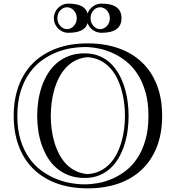

<svg xmlns="http://www.w3.org/2000/svg" viewBox="-20 -992 962 1054"><path d="M461.9 -678.2Q424.3 -675.3 394.5 -660.2Q364.7 -645 342.3 -620.8Q319.8 -596.7 304 -565.7Q288.1 -534.7 278.1 -500Q268.1 -465.3 263.4 -428.5Q258.8 -391.6 258.8 -356Q258.8 -320.3 263.4 -283.4Q268.1 -246.6 278.3 -211.9Q288.6 -177.2 304.4 -146.5Q320.3 -115.7 343 -92Q365.7 -68.4 395.3 -53.7Q424.8 -39.1 461.9 -36.1Q500 -39.1 529.8 -54Q559.6 -68.8 582.3 -92.5Q605 -116.2 620.8 -147.2Q636.7 -178.2 646.7 -212.6Q656.7 -247.1 661.4 -283.9Q666 -320.8 666 -356Q666 -391.6 661.4 -428.5Q656.7 -465.3 646.7 -500.2Q636.7 -535.2 620.8 -566.2Q605 -597.2 582.3 -621.1Q559.6 -645 529.5 -660.2Q499.5 -675.3 461.9 -678.2ZM444.8 -15.1Q396.5 -15.1 358.4 -29.5Q320.3 -43.9 291.3 -68.6Q262.2 -93.3 241.9 -126.5Q221.7 -159.7 208.7 -197.5Q195.8 -235.4 189.9 -276.1Q184.1 -316.9 184.1 -356Q184.1 -395 189.9 -435.8Q195.8 -476.6 208.5 -514.6Q221.2 -552.7 241.7 -586.4Q262.2 -620.1 291 -645Q319.8 -669.9 358.2 -684.6Q396.5 -699.2 444.8 -699.2Q489.3 -699.2 524.4 -684.8Q559.6 -670.4 586.2 -645.3Q612.8 -620.1 631.8 -586.4Q650.9 -552.7 662.8 -514.6Q674.8 -476.6 680.4 -435.8Q686 -395 686 -356Q686 -316.9 680.7 -276.6Q675.3 -236.3 663.3 -198.5Q651.4 -160.6 632.6 -127.2Q613.8 -93.8 586.9 -68.8Q560.1 -43.9 524.9 -29.5Q489.7 -15.1 444.8 -15.1ZM444.8 20Q478.5 20 517.6 13.2Q556.6 6.3 595.5 -10.3Q634.3 -26.9 670.4 -54.7Q706.5 -82.5 734.1 -124.3Q761.7 -166 778.3 -223.4Q794.9 -280.8 794.9 -356Q794.9 -429.7 778.6 -486.6Q762.2 -543.5 734.9 -585.4Q707.5 -627.4 671.9 -655.8Q636.2 -684.1 597.2 -701.4Q558.1 -718.8 518.8 -726.3Q479.5 -733.9 444.8 -733.9Q411.1 -733.9 370.6 -727.3Q330.1 -720.7 289.1 -704.3Q248 -688 209.5 -660.2Q170.9 -632.3 141.1 -590.3Q111.3 -548.3 93.3 -490.5Q75.2 -432.6 75.2 -356Q75.2 -281.7 92.5 -225.1Q109.9 -168.5 138.7 -126.7Q167.5 -85 205.3 -56.9Q243.2 -28.8 284.2 -11.7Q325.2 5.4 366.7 12.7Q408.2 20 444.8 20ZM461.9 42Q363.8 42 288.1 13.4Q212.4 -15.1 160.6 -67.1Q108.9 -119.1 82 -192.6Q55.2 -266.1 55.2 -356Q55.2 -445.8 82 -519.3Q108.9 -592.8 160.6 -644.8Q212.4 -696.8 288.1 -725.3Q363.8 -753.9 461.9 -753.9Q554.2 -753.9 629.6 -727.5Q705.1 -701.2 758.5 -650.6Q812 -600.1 841.1 -525.9Q870.1 -451.7 870.1 -356Q870.1 -259.8 841.1 -185.8Q812 -111.8 758.5 -61Q705.1 -10.3 629.6 15.9Q554.2 42 461.9 42ZM310.1 -934.1Q294.9 -917.5 294.9 -892.1Q294.9 -879.4 299.3 -868.4Q303.7 -857.4 311 -849.4Q318.4 -841.3 328.1 -836.7Q337.9 -832 348.1 -832Q358.4 -832 368.2 -836.7Q377.9 -841.3 385.3 -849.4Q392.6 -857.4 397 -868.4Q401.4 -879.4 401.4 -892.1Q401.4 -904.8 397 -915.8Q392.6 -926.8 385.3 -934.8Q377.9 -942.9 368.2 -947.5Q358.4 -952.1 348.1 -952.1Q337.9 -952.1 328.1 -947.8Q318.4 -943.4 310.1 -934.1ZM492.2 -934.1Q477.1 -917.5 477.1 -892.1Q477.1 -879.9 481.2 -868.9Q485.4 -857.9 492.7 -849.9Q500 -841.8 509.5 -836.9Q519 -832 530.3 -832Q541 -832 550.5 -836.9Q560.1 -841.8 567.4 -849.9Q574.7 -857.9 578.9 -868.9Q583 -879.9 583 -892.1Q583 -904.3 578.9 -915Q574.7 -925.8 567.4 -934.1Q560.1 -942.4 550.5 -947.3Q541 -952.1 530.3 -952.1Q508.3 -952.1 492.2 -934.1ZM537.1 -972.2Q647 -972.2 647 -892.1Q647 -812 537.1 -812Q511.2 -812 490.2 -826.7Q469.2 -841.3 460.9 -865.2Q446.3 -812 355 -812Q338.4 -812 324 -818.4Q309.6 -824.7 298.8 -835.7Q288.1 -846.7 281.7 -861.3Q275.4 -876 275.4 -892.1Q275.4 -908.2 281.7 -922.9Q288.1 -937.5 298.8 -948.5Q309.6 -959.5 324 -965.8Q338.4 -972.2 355 -972.2Q446.3 -972.2 460.9 -918Q469.2 -941.9 490.2 -957Q511.2 -972.2 537.1 -972.2Z"/></svg>

Font: Jacques Francois Shadow
Style: Regular
Weight: 400
Designer: Alexei Vanyashin, Nikita Kanarev (i@xarsok.ru)
Foundry: Cyreal (www.cyreal.org)
Version: Version 1.003